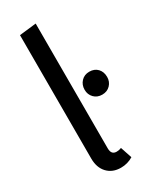

<svg xmlns="http://www.w3.org/2000/svg" viewBox="-196 -804 709 872"><g transform="rotate(-30 158.0 -368.5)"><path d="M68 -92V-739L156 -749V-94Q156 -61 184 -61Q197 -61 209 -66L229 -6Q200 12 165 12Q121 12 94.5 -16Q68 -44 68 -92ZM316 -377Q316 -352 299.5 -335Q283 -318 257 -318Q231 -318 214.5 -335Q198 -352 198 -377Q198 -403 214.5 -420.5Q231 -438 257 -438Q284 -438 300 -421Q316 -404 316 -377Z"/></g></svg>

Font: Fira Sans Extra Condensed
Style: Regular
Weight: 400
Width: 1
Designer: Carrois Corporate & Edenspiekermann AG
Foundry: Carrois Corporate GbR & Edenspiekermann AG
Version: Version 4.203